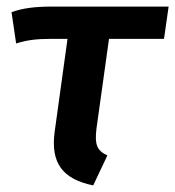

<svg xmlns="http://www.w3.org/2000/svg" viewBox="-20 -549 532 583"><path d="M311 -431H478L492 -529H137C85 -529 48 -524 15 -512L29 -417C61 -427 88 -431 136 -431H185L146 -149C133 -53 171 -5 263 14L306 -77C274 -92 267 -110 273 -159Z"/></svg>

Font: Fira Sans Medium
Style: Italic
Weight: 500
Italic angle: -8°
Designer: bBox Type GmbH & Carrois Corporate GbR & Edenspiekermann AG
Foundry: bBox Type GmbH & Carrois Corporate GbR & Edenspiekermann AG
Version: Version 4.301;PS 004.301;hotconv 1.0.88;makeotf.lib2.5.64775